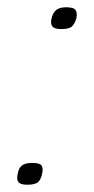

<svg xmlns="http://www.w3.org/2000/svg" viewBox="-20 -499 259 528"><path d="M96 -22Q93 -6 85 1.5Q77 9 55 9Q36 9 30.5 1.5Q25 -6 29 -22Q31 -36 40 -43.5Q49 -51 68 -51Q90 -51 94.5 -43.5Q99 -36 96 -22ZM190 -449Q186 -434 178 -426.5Q170 -419 149 -419Q130 -419 124 -426.5Q118 -434 122 -449Q125 -463 134 -471Q143 -479 162 -479Q183 -479 188 -471Q193 -463 190 -449Z"/></svg>

Font: Glory Thin Light
Style: Italic
Weight: 300
Italic angle: -12°
Version: Version 1.011